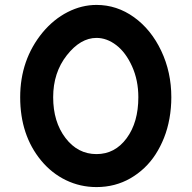

<svg xmlns="http://www.w3.org/2000/svg" viewBox="-20 -753 779 780"><path d="M372 7Q306 7 248 -21Q190 -49 147 -101Q62 -204 62 -358Q62 -510 153 -621Q198 -675 255 -704Q312 -733 372 -733Q455 -733 524.5 -683Q594 -633 635 -546.5Q676 -460 676 -358Q676 -314 668.5 -272Q661 -230 646.5 -193.5Q632 -157 612 -126Q592 -95 566 -70.5Q540 -46 509.5 -28.5Q479 -11 444.5 -2Q410 7 372 7ZM372 -599Q307 -599 251.5 -528.5Q196 -458 196 -358Q196 -258 246 -192.5Q296 -127 372 -127Q447 -127 494.5 -191.5Q542 -256 542 -358Q542 -427 516.5 -483.5Q491 -540 452.5 -569.5Q414 -599 372 -599Z"/></svg>

Font: Multiround Pro
Style: Regular
Weight: 400
Designer: Ivan Filipov, Sasha Pavljenko
Version: Version 1.005;Fontself Maker 3.5.4